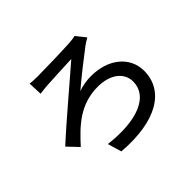

<svg xmlns="http://www.w3.org/2000/svg" viewBox="-164 -1018 1328 1328"><g transform="rotate(-45 500.0 -354.0)"><path d="M236 -739 240 -636C261 -639 289 -642 313 -644C361 -647 502 -654 560 -656C478 -583 233 -378 102 -257L176 -179C275 -287 378 -391 554 -391C675 -391 753 -330 753 -243C753 -99 583 -29 323 -61L353 41C680 67 859 -50 859 -242C859 -380 740 -476 574 -476C536 -476 491 -471 447 -454C521 -518 629 -602 695 -652C707 -660 728 -675 744 -683L688 -753C672 -748 646 -745 626 -744C562 -740 360 -735 308 -735C278 -735 254 -737 236 -739Z"/></g></svg>

Font: Source Han Sans KR Medium
Style: Regular
Weight: 500
Designer: Ryoko NISHIZUKA (kana & ideographs); Paul D. Hunt (Latin, Greek & Cyrillic); Wenlong ZHANG (bopomofo); Sandoll Communica
Foundry: Adobe Systems Incorporated
Version: Version 1.001;PS 1.001;hotconv 1.0.78;makeotf.lib2.5.61930